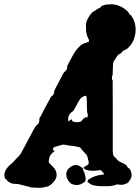

<svg xmlns="http://www.w3.org/2000/svg" viewBox="-86 -845 655 899"><path d="M297 -61Q297 -59 300 -59Q300 -59 301.5 -56Q303 -53 303 -53V-52Q302 -50 307 -41Q314 -25 315 -7Q316 -3 314.5 -1Q313 1 313 3Q313 5 312.5 5Q312 5 310 7Q301 14 291 18Q290 19 284 20Q272 23 262 20Q259 19 258 20Q257 19 255 18Q253 17 251.5 16.5Q250 16 250 17Q250 17 246.5 14.5Q243 12 239.5 8Q236 4 234 1Q229 -7 226 -15Q225 -20 224.5 -26Q224 -32 225 -37Q228 -49 237 -58L238 -59Q238 -58 239 -58.5Q240 -59 243.5 -62.5Q247 -66 247 -66Q247 -64 251 -67Q254 -70 254.5 -69.5Q255 -69 257 -70Q259 -71 260 -71Q261 -71 262 -71.5Q263 -72 269.5 -72Q276 -72 276.5 -71.5Q277 -71 278.5 -71Q280 -71 281 -70Q282 -69 283 -69Q284 -69 284.5 -68.5Q285 -68 286 -68Q287 -68 287.5 -67Q288 -66 289 -66Q290 -66 290 -65.5Q290 -65 291 -64.5Q292 -64 293 -64Q294 -64 294 -63.5Q294 -63 295.5 -62.5Q297 -62 297 -61ZM419 -824Q437 -826 449 -824Q462 -822 476 -816Q492 -809 509 -794Q517 -787 518 -782Q520 -776 524 -776Q526 -776 533 -765Q545 -746 548 -721Q549 -717 549 -705.5Q549 -694 548 -690Q546 -675 540 -659Q533 -641 517 -624Q509 -615 503 -613Q493 -609 488 -605Q483 -600 484 -599H485Q484 -599 482 -597Q480 -595 474.5 -592.5Q469 -590 467 -588Q464 -585 458 -576Q456 -571 452 -566Q443 -557 443 -539Q442 -529 442 -513Q442 -491 440 -491Q440 -491 439 -488.5Q438 -486 438 -480Q438 -474 439 -472.5Q440 -471 440.5 -471Q441 -471 441.5 -468Q442 -465 442 -347Q442 -195 442 -170Q442 -148 442 -138Q443 -127 443.5 -122.5Q444 -118 446 -115Q448 -112 453 -108Q459 -103 463 -97Q468 -90 480 -85Q494 -80 505 -72Q508 -69 508 -68Q507 -67 512 -61.5Q517 -56 518 -56Q519 -57 522 -53Q530 -41 530 -26Q530 -20 529 -15Q526 -6 519 3Q511 14 509 13Q508 13 504 15Q488 23 469 19Q464 18 460 19Q452 22 438 25Q432 26 428.5 26.5Q425 27 401 27Q377 27 365 25Q347 22 341 19Q340 18 339 18Q338 18 338 17.5Q338 17 336.5 16Q335 15 334.5 14.5Q334 14 333 14Q332 14 332 14Q333 13 331 12L330 11Q329 10 327.5 10Q326 10 327 9Q328 8 326 8Q324 8 325 7Q327 5 323 5L321 4L324 3Q326 1 326.5 -0.5Q327 -2 326 -2L331 -6Q357 -23 390 -27Q398 -28 400 -28Q403 -30 399 -34Q390 -45 386 -48Q384 -49 373 -47Q359 -45 344.5 -45.5Q330 -46 317 -50L311 -52V-53H313L312 -54Q310 -55 306 -57L301 -59H305Q308 -59 308 -60Q308 -61 306 -61L305 -62H306Q308 -62 309 -63L308 -64H306H309Q312 -65 313 -65L315 -66H313L312 -67H314Q316 -67 317 -67L316 -68L314 -69H317Q319 -69 320 -70L321 -71L322 -72H323L324 -73H325Q327 -74 328 -76Q330 -80 329 -85Q329 -88 329 -89Q327 -98 326 -99Q326 -99 326 -101Q326 -107 324 -107Q323 -108 323 -111Q323 -116 319 -120Q317 -122 316.5 -123Q316 -124 308.5 -131.5Q301 -139 299 -142Q297 -145 295.5 -147Q294 -149 292 -151Q291 -154 285 -156Q268 -160 260 -161Q243 -162 219 -167L210 -168L205 -167Q189 -162 180 -160Q169 -157 170 -157L169 -156Q166 -156 163 -152Q163 -150 163.5 -150Q164 -150 163 -149Q161 -146 162 -143Q162 -141 167 -140L171 -139L169 -137Q159 -130 153 -122Q146 -114 144 -101Q141 -90 143 -85Q145 -80 155 -71Q171 -57 176 -43Q184 -23 173 -4Q170 0 168 3Q161 13 150 21Q139 29 135 29Q134 29 132.5 29.5Q131 30 131 29.5Q131 29 129 29Q127 29 126 29.5Q125 30 126 30L124 31Q122 32 120 32Q110 36 63 33L54 32Q56 31 55.5 30.5Q55 30 39 27Q35 26 27 24Q10 19 7 19Q3 18 0 17Q-3 16 -13 16Q-23 16 -28.5 14.5Q-34 13 -37 11Q-45 8 -50 3Q-51 1 -52 1Q-53 1 -53 -1Q-57 -7 -59 -7Q-60 -6 -62 -9Q-70 -28 -60 -47Q-53 -62 -33 -78Q-22 -88 -16 -95Q-13 -99 -9 -103Q6 -116 14 -130Q23 -146 43 -185Q46 -191 51.5 -200.5Q57 -210 69 -234L83 -257Q86 -256 89 -262Q90 -264 91 -264Q92 -263 94.5 -267.5Q97 -272 97 -275Q97 -277 98 -280Q100 -285 98 -287L97 -288L103 -298Q108 -308 121 -333Q134 -358 135 -359Q136 -360 140 -368Q144 -377 149 -385L154 -394H156Q159 -394 161 -399Q162 -400 162.5 -400.5Q163 -401 163 -401L165 -404Q164 -405 166 -407Q169 -413 167 -417Q166 -418 194 -470Q214 -509 216 -509Q220 -510 223 -516Q224 -518 225 -518Q228 -518 227 -522Q227 -524 228 -525.5Q229 -527 229 -529.5Q229 -532 228 -533Q227 -534 239 -556Q258 -592 266 -604Q274 -616 288 -629Q296 -637 297 -637Q300 -636 306 -641Q309 -643 309 -643Q312 -642 317 -645Q318 -646 319 -646Q322 -646 324 -647Q325 -648 326 -648Q331 -649 331 -654Q331 -661 327 -665Q326 -666 326 -667Q325 -673 322 -676Q322 -676 320.5 -684Q319 -692 318 -693.5Q317 -695 317 -708.5Q317 -722 316.5 -727Q316 -732 317 -736Q321 -753 332 -769Q338 -779 345 -786Q349 -790 354 -792.5Q359 -795 362 -797Q373 -806 377 -806Q382 -807 382 -809Q382 -810 384.5 -811Q387 -812 388 -813.5Q389 -815 388 -816L392 -818Q407 -824 419 -824ZM318 -395Q317 -396 315 -396.5Q313 -397 311 -396Q309 -395 304 -393Q297 -390 292 -385Q285 -377 264 -337Q261 -331 257 -325Q256 -324 256 -324Q254 -325 250 -320Q247 -318 246 -317Q242 -314 239 -308Q235 -303 235 -299Q235 -298 233.5 -292.5Q232 -287 232 -286V-284L234 -286L236 -288L234 -284Q233 -280 234 -278Q236 -275 243 -283Q250 -288 250 -286Q251 -280 254 -277Q256 -276 259 -275Q263 -273 274 -273Q285 -273 290 -275Q295 -276 299 -282Q304 -290 311 -294Q315 -297 316 -296Q319 -294 322 -295Q324 -296 324 -300Q325 -302 325 -301V-308Q325 -308 325 -309Q325 -314 323 -316Q323 -317 322 -317L321 -345Q321 -390 318 -395Z"/></svg>

Font: TT2020 Style B
Style: Italic
Weight: 400
Italic angle: -15°
Version: Version 0.2.000